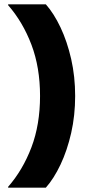

<svg xmlns="http://www.w3.org/2000/svg" viewBox="-20 -780 421 888"><path d="M17.6 84Q85.7 6 125.5 -99Q165.2 -204 165.2 -336Q165.2 -468 125.5 -573Q85.7 -678 17.6 -756V-760H192Q229.2 -718 260 -653Q290.7 -588 309.2 -507Q327.6 -426 327.6 -336Q327.6 -246 309.2 -165Q290.7 -84 260 -19Q229.2 46 192 88H17.6Z"/></svg>

Font: Kufam
Style: Regular
Weight: 400
Designer: Wael Morcos, Artur Schmal
Foundry: Original Type
Version: Version 1.301; ttfautohint (v1.8.3)